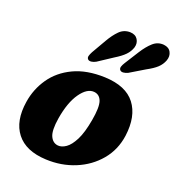

<svg xmlns="http://www.w3.org/2000/svg" viewBox="-135 -848 897 971"><g transform="rotate(20 313.5 -362.5)"><path d="M359.5 -479.5Q473.5 -475 522.8 -410.8Q572 -346.5 557.5 -237.5Q546.5 -158.5 498 -100.8Q449.5 -43 376.5 -13Q303.5 17 219 13Q109.5 8 60 -55.5Q10.5 -119 27.5 -227Q38.5 -298.5 79 -357.2Q119.5 -416 189.8 -449.5Q260 -483 359.5 -479.5ZM252.5 -74Q273 -72 295.8 -87.8Q318.5 -103.5 338.8 -143.2Q359 -183 371.5 -254Q384.5 -327 373.8 -357.8Q363 -388.5 333 -391.5Q294.5 -395 259 -344.8Q223.5 -294.5 208.5 -204Q197.5 -136 210.8 -106.5Q224 -77 252.5 -74ZM298 -653Q319.5 -690.5 343.2 -714.2Q367 -738 401 -737.5Q429.5 -736.5 442 -717Q454.5 -697.5 447.5 -673Q439.5 -648.5 421.2 -629.8Q403 -611 368.5 -590L291 -539Q279 -532 266.8 -530.5Q254.5 -529 248 -535Q241 -542.5 243.8 -552.8Q246.5 -563 253.5 -576ZM475.5 -657Q499 -694 524.2 -716.5Q549.5 -739 582.5 -736Q610.5 -733 621.2 -712.5Q632 -692 623 -667Q614 -643 595 -625.2Q576 -607.5 540.5 -588.5L461.5 -541Q449.5 -535 437.2 -534Q425 -533 419 -540Q413 -547.5 416.2 -558Q419.5 -568.5 427.5 -581Z"/></g></svg>

Font: Fraunces 9pt SuperSoft
Style: Bold Italic
Weight: 700
Italic angle: -16°
Version: Version 1.000;[b76b70a41]